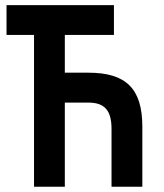

<svg xmlns="http://www.w3.org/2000/svg" viewBox="-20 -713 626 733"><path d="M405.8 0H523.4V-229.5C523.4 -374 461.9 -435.5 317.4 -435.5H227.5V-579.6H415V-693.4H4.9V-579.6H109.9V0H227.5V-321.3H317.4C379.4 -321.3 405.8 -291.5 405.8 -220.7Z"/></svg>

Font: Cascadia Code NF SemiBold
Style: Regular
Weight: 600
Monospace: yes
Designer: Aaron Bell
Foundry: Saja Typeworks
Version: Version 2404.023